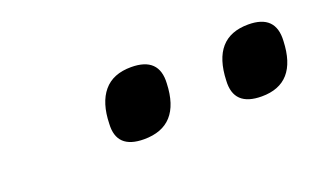

<svg xmlns="http://www.w3.org/2000/svg" viewBox="-33 -861 572 348"><g transform="rotate(-20 253.5 -687.5)"><path d="M430 -622Q376 -622 379 -671Q382 -753 451 -753Q504 -753 501 -703Q498 -622 430 -622ZM203 -622Q150 -622 153 -670Q154 -710 172 -731.5Q190 -753 225 -753Q279 -753 276 -703Q273 -622 203 -622Z"/></g></svg>

Font: Georama Extended SemiBold
Style: Italic
Weight: 600
Width: 7
Italic angle: -9°
Designer: Jean-Baptiste Levee
Foundry: Production Type
Version: Version 1.000